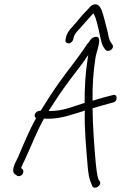

<svg xmlns="http://www.w3.org/2000/svg" viewBox="-20 -838 563 894"><path d="M64 -106C49 -77 29 -39 51 -26L58 -21C65 -15 78 -18 84 -26C94 -41 87 -49 79 -55V-58C83 -68 89 -81 97 -97C124 -155 152 -228 185 -286L202 -285C268 -285 318 -306 372 -322C373 -323 374 -323 375 -323C372 -236 382 -144 388 -66C391 -30 395 -4 406 19L410 29C420 48 455 25 445 7L439 -2C431 -23 430 -45 426 -77C419 -154 412 -248 411 -334C427 -339 443 -343 460 -348L507 -361C529 -365 529 -404 504 -395L458 -383C442 -378 426 -374 411 -369C410 -436 414 -503 425 -572C431 -606 467 -687 411 -662C401 -657 395 -640 386 -633C344 -568 298 -514 255 -453C225 -411 198 -368 169 -322H164C155 -322 144 -314 142 -304C140 -297 142 -291 148 -288C116 -231 89 -165 64 -106ZM207 -322 240 -373C254 -395 269 -416 284 -437C312 -477 346 -517 373 -556C378 -564 384 -573 391 -582L389 -570C377 -496 374 -429 374 -358C373 -358 370 -358 368 -357C314 -340 273 -321 210 -321ZM285 -652C283 -643 289 -636 299 -636C309 -636 319 -645 321 -655C325 -680 337 -689 354 -708C373 -730 396 -756 415 -776C420 -766 424 -759 428 -744C435 -723 440 -696 445 -674C450 -654 453 -630 464 -616L471 -606C474 -603 478 -601 483 -601C496 -601 513 -616 503 -631L496 -641C487 -653 485 -673 481 -690C472 -722 464 -763 453 -791C448 -802 441 -818 423 -818C416 -818 409 -815 401 -808C389 -793 372 -778 357 -760L329 -727C308 -703 289 -687 285 -652Z"/></svg>

Font: Stray Cat
Style: Obl
Weight: 400
Version: Version 1.0